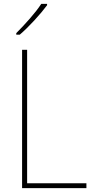

<svg xmlns="http://www.w3.org/2000/svg" viewBox="-20 -971 486 991"><path d="M94 0V-714H120V-25H426V0ZM223 -944Q197 -909 157.5 -866Q118 -823 82 -792H64V-800Q98 -834 134 -875Q170 -916 193 -951H223Z"/></svg>

Font: Noto Sans Lao Looped SemiCondensed Thin
Style: Regular
Weight: 100
Width: 4
Designer: Mark Frömberg, Ben Mitchell
Foundry: The Fontpad Ltd
Version: Version 1.002; ttfautohint (v1.8.4.7-5d5b)